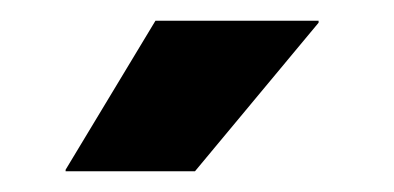

<svg xmlns="http://www.w3.org/2000/svg" viewBox="-20 -707 384 187"><path d="M131.4 -686.8H290.3V-684.9L169.9 -540.2H43.9V-541.7Z"/></svg>

Font: Anek Gurmukhi Medium
Style: Regular
Weight: 500
Designer: Sarang Kulkarni (Gurmukhi), Yesha Goshar (Latin)
Foundry: Ek Type
Version: Version 1.003